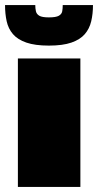

<svg xmlns="http://www.w3.org/2000/svg" viewBox="-22 -742 389 762"><path d="M49 0V-510H297V0ZM172 -561Q117 -561 82.5 -573Q48 -585 29.5 -606.5Q11 -628 4.5 -657.5Q-2 -687 -2 -722H118Q118 -709 120.5 -697.5Q123 -686 134 -679.5Q145 -673 172 -673Q200 -673 211.5 -679.5Q223 -686 225 -697.5Q227 -709 227 -722H347Q347 -687 340 -657.5Q333 -628 314.5 -606.5Q296 -585 261.5 -573Q227 -561 172 -561Z"/></svg>

Font: Saira Expanded Black
Style: Regular
Weight: 900
Width: 7
Designer: Hector Gatti with collaboration of the Omnibus-Type team
Foundry: Omnibus-Type
Version: Version 1.101